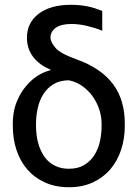

<svg xmlns="http://www.w3.org/2000/svg" viewBox="-20 -781 580 811"><path d="M34.1 -248.6V-258.5Q34.1 -317.8 55.8 -362.6Q66.4 -386 81.1 -406.1Q95.9 -426.1 113.5 -441.8Q131 -457.4 151.3 -468.2Q171.5 -479 193.2 -484.4V-487.2Q170.5 -496.4 152 -509.8Q133.5 -523.1 120.6 -540Q107.6 -556.8 100.7 -577.2Q93.8 -597.7 93.8 -621.4Q93.8 -685 143.1 -722.7Q192.8 -760.7 279.8 -760.7Q299 -760.7 315.9 -759.1Q332.7 -757.5 348.7 -754.3Q364.7 -751.1 380.1 -746.3Q395.6 -741.5 411.9 -735.1V-651.3Q382.1 -663.4 347.8 -671.5Q313.6 -679.7 281.2 -679.7Q238.3 -679.7 215.7 -663.7Q193.2 -647.7 193.2 -622.2Q193.2 -604.4 213.8 -579.5Q233.7 -555.4 301.1 -531.2Q355.1 -512.1 394 -485.4Q432.9 -458.8 458.1 -424.7Q483.3 -390.6 495.2 -349.1Q507.1 -307.5 507.1 -258.5V-248.6Q507.1 -195.7 491.7 -148.6Q476.2 -101.6 446.4 -66.4Q416.5 -31.2 372.5 -10.7Q328.5 9.9 271.3 9.9Q215.2 9.9 171 -9.8Q126.8 -29.5 96.4 -64.1Q66.1 -98.7 50.1 -146Q34.1 -193.2 34.1 -248.6ZM132.1 -258.5V-248.6Q132.1 -226.9 135.3 -204.9Q138.5 -182.9 145.4 -163Q152.3 -143.1 163.2 -125.7Q174 -108.3 189.5 -95.5Q204.9 -82.7 225.3 -75.5Q245.7 -68.2 271.3 -68.2Q309.3 -68.2 335.4 -83.8Q361.5 -99.4 378 -124.8Q394.5 -150.2 401.8 -182.7Q409.1 -215.2 409.1 -248.6V-258.5Q409.1 -289.1 399.1 -319.1Q389.2 -349.1 371.1 -374.3Q353 -399.5 327.6 -417.4Q302.2 -435.4 271.3 -441.8Q233 -441.8 206.5 -425.8Q180 -409.8 163.5 -383.9Q147 -358 139.6 -325.1Q132.1 -292.3 132.1 -258.5Z"/></svg>

Font: Inter P
Style: Regular
Weight: 400
Designer: Rasmus Andersson
Foundry: rsms
Version: Version 3.018;git-588b23468